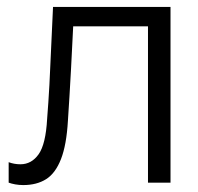

<svg xmlns="http://www.w3.org/2000/svg" viewBox="-20 -527 572 554"><path d="M47 7Q35 7 24 5Q13 3 5 0V-59Q13 -56 21.5 -54.5Q30 -53 39 -53Q71 -53 91.5 -82Q112 -111 116 -184Q118 -208 119.5 -232Q121 -256 122.5 -281Q124 -306 125 -334L133 -507H472V0H407V-487L421 -451H148L193 -487L185 -329Q183 -287 180.5 -250Q178 -213 176 -179Q172 -109 156 -68Q140 -27 113 -10Q86 7 47 7Z"/></svg>

Font: TikTok Sans Light
Style: Regular
Weight: 300
Version: Version 4.000